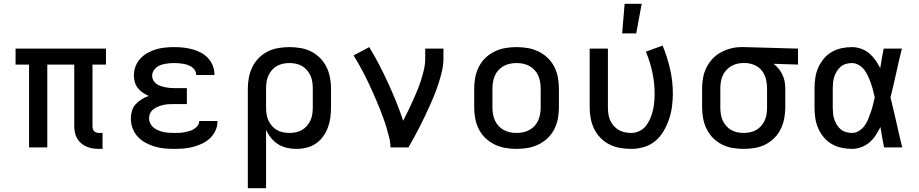

<svg xmlns="http://www.w3.org/2000/svg" viewBox="-20 -776 4840 1011"><path d="M520 8H502Q485 8 468.5 5.5Q452 3 436.5 -3.5Q421 -10 408 -21Q395 -32 386.5 -46.5Q378 -61 374.5 -77.5Q371 -94 371 -111V-436H229V0H133V-436H62V-520H538V-436H467V-111Q467 -104 469 -97Q471 -90 476 -85Q481 -80 488 -78Q495 -76 502 -76H520Z M897 8Q871 8 845 5.5Q819 3 794 -4.5Q769 -12 746 -24.5Q723 -37 705 -56.5Q687 -76 678 -101Q669 -126 669 -152Q669 -172 675 -192.5Q681 -213 695 -228Q709 -243 726.5 -253.5Q744 -264 763 -271Q747 -278 732 -288Q717 -298 706 -312Q695 -326 690 -343.5Q685 -361 685 -378Q685 -403 693.5 -426Q702 -449 718.5 -467Q735 -485 756.5 -497Q778 -509 801 -516Q824 -523 848.5 -525.5Q873 -528 897 -528Q921 -528 944.5 -525.5Q968 -523 991 -517Q1014 -511 1035.5 -500Q1057 -489 1073.5 -472Q1090 -455 1099.5 -432.5Q1109 -410 1109 -387V-381H1013V-383Q1013 -395 1006.5 -405.5Q1000 -416 990 -423Q980 -430 968.5 -434Q957 -438 945 -440Q933 -442 921 -443Q909 -444 897 -444Q885 -444 872.5 -443Q860 -442 847.5 -439.5Q835 -437 823.5 -432.5Q812 -428 802.5 -420Q793 -412 787 -401Q781 -390 781 -377Q781 -365 787 -353.5Q793 -342 803.5 -334.5Q814 -327 826 -323Q838 -319 850 -316.5Q862 -314 874.5 -313Q887 -312 900 -312H964V-228H900Q886 -228 871.5 -227.5Q857 -227 843 -224Q829 -221 815.5 -216Q802 -211 790 -202.5Q778 -194 771.5 -181Q765 -168 765 -153Q765 -139 771.5 -126Q778 -113 789 -104Q800 -95 813.5 -89.5Q827 -84 840.5 -81Q854 -78 868.5 -77Q883 -76 897 -76Q910 -76 923.5 -76.5Q937 -77 950 -79.5Q963 -82 976 -85.5Q989 -89 1000.5 -96Q1012 -103 1020.5 -114Q1029 -125 1029 -139H1125V-135Q1125 -110 1114 -87Q1103 -64 1084.5 -47Q1066 -30 1043.5 -19.5Q1021 -9 996.5 -2.5Q972 4 947 6Q922 8 897 8Z M1285 215V-310Q1285 -339 1290.5 -368Q1296 -397 1309 -423.5Q1322 -450 1343 -471Q1364 -492 1390 -505Q1416 -518 1445.5 -523Q1475 -528 1504 -528Q1533 -528 1562.5 -523Q1592 -518 1618 -505Q1644 -492 1665 -471Q1686 -450 1699 -423.5Q1712 -397 1717.5 -368Q1723 -339 1723 -310V-210Q1723 -183 1719.5 -156.5Q1716 -130 1706.5 -104.5Q1697 -79 1681 -57Q1665 -35 1643 -20Q1621 -5 1594.5 1.5Q1568 8 1541 8Q1516 8 1491 2.5Q1466 -3 1444.5 -16.5Q1423 -30 1407 -50Q1391 -70 1381 -93V215ZM1504 -76Q1521 -76 1538 -79.5Q1555 -83 1570 -91.5Q1585 -100 1596.5 -113.5Q1608 -127 1615 -142.5Q1622 -158 1624.5 -175.5Q1627 -193 1627 -210V-310Q1627 -327 1624.5 -344.5Q1622 -362 1615 -377.5Q1608 -393 1596.5 -406.5Q1585 -420 1570 -428.5Q1555 -437 1538 -440.5Q1521 -444 1504 -444Q1487 -444 1470 -440.5Q1453 -437 1438 -428.5Q1423 -420 1411.5 -406.5Q1400 -393 1393 -377.5Q1386 -362 1383.5 -344.5Q1381 -327 1381 -310V-210Q1381 -193 1383.5 -175.5Q1386 -158 1393 -142.5Q1400 -127 1411.5 -113.5Q1423 -100 1438 -91.5Q1453 -83 1470 -79.5Q1487 -76 1504 -76Z M2036 0Q2036 -26 2029.5 -51.5Q2023 -77 2015.5 -102.5Q2008 -128 1999 -152.5Q1990 -177 1980.5 -201.5Q1971 -226 1960.5 -250Q1950 -274 1939.5 -298Q1929 -322 1917.5 -345.5Q1906 -369 1894 -392.5Q1882 -416 1869 -438.5Q1856 -461 1842 -484L1924 -528Q1952 -483 1976.5 -435.5Q2001 -388 2023.5 -339Q2046 -290 2066 -240.5Q2086 -191 2103 -140Q2116 -166 2129 -192.5Q2142 -219 2154 -245.5Q2166 -272 2177 -299Q2188 -326 2197 -354Q2206 -382 2212.5 -410.5Q2219 -439 2219 -468V-520H2315V-468Q2315 -436 2308 -405Q2301 -374 2291.5 -344Q2282 -314 2270.5 -284.5Q2259 -255 2246 -226Q2233 -197 2219.5 -168.5Q2206 -140 2191.5 -111.5Q2177 -83 2162 -55.5Q2147 -28 2131 0Z M2700 8Q2670 8 2641 3Q2612 -2 2585 -15Q2558 -28 2536.5 -48.5Q2515 -69 2501.5 -95.5Q2488 -122 2482.5 -151Q2477 -180 2477 -210V-310Q2477 -340 2482.5 -369Q2488 -398 2501.5 -424.5Q2515 -451 2536.5 -471.5Q2558 -492 2585 -505Q2612 -518 2641 -523Q2670 -528 2700 -528Q2730 -528 2759 -523Q2788 -518 2815 -505Q2842 -492 2863.5 -471.5Q2885 -451 2898.5 -424.5Q2912 -398 2917.5 -369Q2923 -340 2923 -310V-210Q2923 -180 2917.5 -151Q2912 -122 2898.5 -95.5Q2885 -69 2863.5 -48.5Q2842 -28 2815 -15Q2788 -2 2759 3Q2730 8 2700 8ZM2700 -76Q2718 -76 2735 -79.5Q2752 -83 2767.5 -91.5Q2783 -100 2795 -113Q2807 -126 2814 -142Q2821 -158 2824 -175Q2827 -192 2827 -210V-310Q2827 -328 2824 -345Q2821 -362 2814 -378Q2807 -394 2795 -407Q2783 -420 2767.5 -428.5Q2752 -437 2735 -440.5Q2718 -444 2700 -444Q2682 -444 2665 -440.5Q2648 -437 2632.5 -428.5Q2617 -420 2605 -407Q2593 -394 2586 -378Q2579 -362 2576 -345Q2573 -328 2573 -310V-210Q2573 -192 2576 -175Q2579 -158 2586 -142Q2593 -126 2605 -113Q2617 -100 2632.5 -91.5Q2648 -83 2665 -79.5Q2682 -76 2700 -76Z M3304 8Q3275 8 3245.5 3Q3216 -2 3190 -15Q3164 -28 3143 -49Q3122 -70 3109 -96.5Q3096 -123 3090.5 -152Q3085 -181 3085 -210V-520H3181V-210Q3181 -193 3183.5 -175.5Q3186 -158 3193 -142.5Q3200 -127 3211.5 -113.5Q3223 -100 3238 -91.5Q3253 -83 3270 -79.5Q3287 -76 3304 -76Q3326 -76 3347 -86Q3368 -96 3381.5 -113.5Q3395 -131 3404 -152Q3413 -173 3418 -194.5Q3423 -216 3425 -238.5Q3427 -261 3427 -283Q3427 -340 3415 -395.5Q3403 -451 3381 -504L3469 -536Q3494 -476 3508.5 -412Q3523 -348 3523 -283Q3523 -249 3518.5 -215Q3514 -181 3503 -148.5Q3492 -116 3474.5 -86Q3457 -56 3431 -34Q3405 -12 3371.5 -2Q3338 8 3304 8ZM3256 -600 3269 -756H3359L3330 -600Z M3896 8Q3867 8 3837.5 3Q3808 -2 3782 -15Q3756 -28 3735 -49Q3714 -70 3701 -96.5Q3688 -123 3682.5 -152Q3677 -181 3677 -210V-310Q3677 -338 3682 -366Q3687 -394 3699.5 -419.5Q3712 -445 3731.5 -466Q3751 -487 3776 -500.5Q3801 -514 3828.5 -521Q3856 -528 3884 -528H3900L4182 -520V-436L4053 -440Q4068 -429 4080 -414.5Q4092 -400 4100 -383Q4108 -366 4111.5 -347.5Q4115 -329 4115 -310V-210Q4115 -181 4109.5 -152Q4104 -123 4091 -96.5Q4078 -70 4057 -49Q4036 -28 4010 -15Q3984 -2 3954.5 3Q3925 8 3896 8ZM3896 -76Q3913 -76 3930 -79.5Q3947 -83 3962 -91.5Q3977 -100 3988.5 -113.5Q4000 -127 4007 -142.5Q4014 -158 4016.5 -175.5Q4019 -193 4019 -210V-310Q4019 -334 4013.5 -358Q4008 -382 3993.5 -401.5Q3979 -421 3957 -431.5Q3935 -442 3910 -444H3891Q3874 -444 3858 -439.5Q3842 -435 3827.5 -426Q3813 -417 3802 -404Q3791 -391 3784.5 -375.5Q3778 -360 3775.5 -343.5Q3773 -327 3773 -310V-210Q3773 -193 3775.5 -175.5Q3778 -158 3785 -142.5Q3792 -127 3803.5 -113.5Q3815 -100 3830 -91.5Q3845 -83 3862 -79.5Q3879 -76 3896 -76Z M4466 8Q4438 8 4410.5 2Q4383 -4 4359 -18Q4335 -32 4317 -54Q4299 -76 4288 -101.5Q4277 -127 4273 -154.5Q4269 -182 4269 -210V-310Q4269 -338 4273 -365.5Q4277 -393 4288 -418.5Q4299 -444 4317 -466Q4335 -488 4359 -502Q4383 -516 4410.5 -522Q4438 -528 4466 -528Q4490 -528 4514 -519.5Q4538 -511 4556.5 -495.5Q4575 -480 4589.5 -459.5Q4604 -439 4615 -417Q4619 -443 4623.5 -468.5Q4628 -494 4633 -520H4729Q4713 -456 4699 -391.5Q4685 -327 4669 -263Q4676 -236 4682 -209Q4688 -182 4695 -154Q4704 -115 4712.5 -76.5Q4721 -38 4731 0H4635Q4630 -27 4625 -53.5Q4620 -80 4616 -107Q4605 -85 4591 -63.5Q4577 -42 4558 -26Q4539 -10 4515 -1Q4491 8 4466 8ZM4466 -76Q4486 -76 4503.5 -87Q4521 -98 4532.5 -114Q4544 -130 4551.5 -148.5Q4559 -167 4565.5 -186Q4572 -205 4577 -224.5Q4582 -244 4586 -263Q4582 -282 4577 -301Q4572 -320 4565.5 -338.5Q4559 -357 4551 -374.5Q4543 -392 4531.5 -407.5Q4520 -423 4502.5 -433.5Q4485 -444 4466 -444Q4450 -444 4434.5 -439.5Q4419 -435 4407 -425Q4395 -415 4386.5 -401Q4378 -387 4373 -372Q4368 -357 4366.5 -341.5Q4365 -326 4365 -310V-210Q4365 -194 4366.5 -178.5Q4368 -163 4373 -148Q4378 -133 4386.5 -119Q4395 -105 4407 -95Q4419 -85 4434.5 -80.5Q4450 -76 4466 -76Z"/></svg>

Font: Iosevka Fixed Curly Md Ex
Style: Regular
Weight: 500
Width: 7
Monospace: yes
Designer: Belleve Invis
Foundry: Belleve Invis
Version: Version 30.1.2